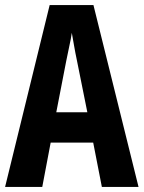

<svg xmlns="http://www.w3.org/2000/svg" viewBox="-20 -734 564 754"><path d="M380 0 346 -174H179L146 0H0L175 -714H347L524 0ZM283 -492Q275 -530 271 -554Q267 -578 262 -605Q259 -583 251.5 -549.5Q244 -516 240 -494L201 -293H323Z"/></svg>

Font: Noto Sans Telugu ExtraCondensed
Style: Bold
Weight: 700
Width: 2
Designer: Jelle Bosma - Monotype Design Team
Foundry: Monotype Imaging Inc.
Version: Version 2.005; ttfautohint (v1.8.4.7-5d5b)